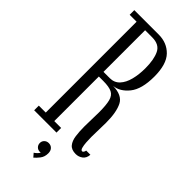

<svg xmlns="http://www.w3.org/2000/svg" viewBox="-277 -740 949 949"><g transform="rotate(45 197.0 -266.0)"><path d="M329.5 8Q299.5 8 285.5 -9Q271.5 -26 267.5 -54.8Q263.5 -83.5 263.5 -118.5Q263.5 -144 264.5 -170Q265.5 -196 265.5 -219Q265.5 -270 258.5 -297Q251.5 -324 231.2 -334Q211 -344 170.5 -344H139.5V-32.5H187.5V0H31.5V-32.5H80V-667.5H31.5V-700H202Q260 -700 297 -661.8Q334 -623.5 334 -537.5Q334 -450 299.8 -407.5Q265.5 -365 222 -361Q286.5 -360 306.5 -320.5Q326.5 -281 326.5 -207.5Q326.5 -183 325.5 -156.8Q324.5 -130.5 324.5 -106.5Q324.5 -89.5 325.8 -70.2Q327 -51 330.8 -37.5Q334.5 -24 342.5 -24Q346.5 -24 350 -29.2Q353.5 -34.5 354 -41H383.5Q382 -16.5 365.8 -4.2Q349.5 8 329.5 8ZM139.5 -376.5H183.5Q215 -376.5 235 -398Q255 -419.5 264.2 -455.5Q273.5 -491.5 273.5 -535.5Q273.5 -596.5 256.2 -632Q239 -667.5 189 -667.5H139.5ZM194 168.5 178 150Q183 147.5 192 139Q201 130.5 202.5 124Q201 125.5 196.5 125.5Q183 125.5 174.2 116.5Q165.5 107.5 165.5 94.5Q165.5 81 174.8 72.2Q184 63.5 197.5 63.5Q212.5 63.5 222 73.5Q231.5 83.5 231.5 101Q231.5 126 218.2 142.8Q205 159.5 194 168.5Z"/></g></svg>

Font: Imbue 10pt Light
Style: Regular
Weight: 300
Designer: Tyler Finck
Foundry: Etcetera Type Company
Version: Version 1.102; ttfautohint (v1.8.3)